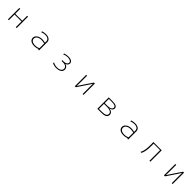

<svg xmlns="http://www.w3.org/2000/svg" viewBox="954 -3281 6092 6092"><g transform="rotate(45 4000.0 -235.0)"><path d="M304 -490V21H344V-235H656V21H696V-490H656V-268H344V-490Z M1659 -1V21H1699V-347C1699 -448 1613 -502 1494 -502C1446 -502 1393 -494 1338 -476V-437C1396 -458 1449 -469 1496 -469C1594 -469 1659 -423 1659 -346V-283C1628 -294 1579 -304 1529 -304H1526C1355 -304 1274 -209 1274 -126C1274 -28 1355 33 1492 33C1508 33 1590 32 1659 -1ZM1659 -248V-40C1625 -20 1569 -3 1496 -3C1382 -3 1316 -52 1316 -129C1316 -199 1385 -269 1526 -269H1529C1581 -269 1631 -259 1659 -248Z M2302 -49V-7C2355 20 2419 33 2479 33C2593 33 2712 -13 2712 -128C2712 -193 2667 -257 2587 -266C2652 -281 2689 -331 2689 -381C2689 -407 2679 -503 2501 -503C2450 -503 2389 -495 2330 -472V-431C2388 -461 2448 -471 2498 -471C2594 -471 2653 -433 2653 -379C2653 -333 2605 -286 2511 -284H2441V-248H2516C2625 -248 2673 -189 2673 -130C2673 -74 2630 -1 2485 -1C2427 -1 2361 -15 2302 -49Z M3305 -490V21H3350L3587 -332C3607 -361 3630 -397 3657 -442C3656 -417 3655 -335 3655 -323V21H3695V-490H3652L3414 -136C3398 -113 3370 -70 3342 -27C3344 -73 3345 -130 3345 -154V-490Z M4498 -490H4317V21H4506C4662 21 4733 -29 4733 -121C4733 -221 4642 -252 4570 -256C4639 -266 4702 -300 4702 -377C4702 -451 4638 -490 4498 -490ZM4482 -272H4355V-458H4487C4596 -458 4663 -438 4663 -371C4663 -304 4582 -272 4482 -272ZM4491 -13H4355V-238H4494C4596 -238 4694 -210 4694 -129C4694 -48 4629 -13 4491 -13Z M5659 -1V21H5699V-347C5699 -448 5613 -502 5494 -502C5446 -502 5393 -494 5338 -476V-437C5396 -458 5449 -469 5496 -469C5594 -469 5659 -423 5659 -346V-283C5628 -294 5579 -304 5529 -304H5526C5355 -304 5274 -209 5274 -126C5274 -28 5355 33 5492 33C5508 33 5590 32 5659 -1ZM5659 -248V-40C5625 -20 5569 -3 5496 -3C5382 -3 5316 -52 5316 -129C5316 -199 5385 -269 5526 -269H5529C5581 -269 5631 -259 5659 -248Z M6251 21H6296C6327 -31 6361 -156 6362 -283L6363 -458H6653V21H6693V-490H6321C6322 -473 6322 -427 6322 -382C6322 -235 6320 -99 6251 21Z M7305 -490V21H7350L7587 -332C7607 -361 7630 -397 7657 -442C7656 -417 7655 -335 7655 -323V21H7695V-490H7652L7414 -136C7398 -113 7370 -70 7342 -27C7344 -73 7345 -130 7345 -154V-490Z"/></g></svg>

Font: LINE Seed JP_OTF Thin
Style: Regular
Weight: 250
Designer: LY Corporation & Fontrix & Fontworks
Version: Version 1.007